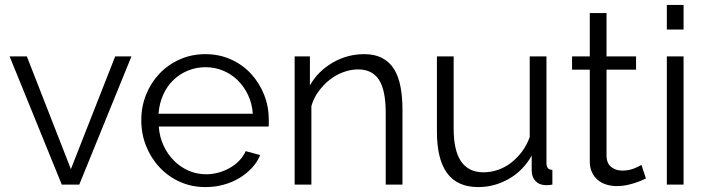

<svg xmlns="http://www.w3.org/2000/svg" viewBox="-20 -750 2872 780"><path d="M231 0 19 -521H89L268 -63L448 -521H514L302 0Z M815 10Q758 10 710.5 -11.5Q663 -33 628 -70.5Q593 -108 573.5 -157Q554 -206 554 -262Q554 -317 573.5 -365.5Q593 -414 627.5 -450.5Q662 -487 710 -508.5Q758 -530 814 -530Q871 -530 918.5 -508.5Q966 -487 1000 -450Q1034 -413 1053 -365Q1072 -317 1072 -263Q1072 -255 1072 -247Q1072 -239 1071 -236H625Q628 -194 644.5 -158.5Q661 -123 687 -97Q713 -71 746.5 -56.5Q780 -42 818 -42Q843 -42 868 -49Q893 -56 914 -68Q935 -80 952 -97.5Q969 -115 978 -136L1037 -120Q1025 -91 1003 -67.5Q981 -44 952 -26.5Q923 -9 888 0.5Q853 10 815 10ZM1007 -288Q1004 -330 987.5 -364.5Q971 -399 945.5 -424Q920 -449 886.5 -463Q853 -477 815 -477Q777 -477 743 -463Q709 -449 683.5 -424Q658 -399 642.5 -364Q627 -329 624 -288Z M1615 0H1547V-291Q1547 -384 1519.5 -426Q1492 -468 1435 -468Q1405 -468 1375 -457Q1345 -446 1319.5 -426Q1294 -406 1274 -378.5Q1254 -351 1245 -319V0H1177V-521H1239V-403Q1271 -460 1330.5 -495Q1390 -530 1460 -530Q1503 -530 1533 -514Q1563 -498 1581 -469Q1599 -440 1607 -398Q1615 -356 1615 -305Z M1923 10Q1838 10 1796.5 -46.5Q1755 -103 1755 -215V-521H1823V-227Q1823 -50 1944 -50Q1974 -50 2003 -60Q2032 -70 2056.5 -89Q2081 -108 2100.5 -134Q2120 -160 2132 -193V-521H2200V-88Q2200 -60 2224 -60V0Q2212 2 2204.5 2Q2197 2 2194 2Q2170 1 2155 -15Q2140 -31 2140 -58V-118Q2106 -57 2047.5 -23.5Q1989 10 1923 10Z M2604 -25Q2598 -22 2586.5 -17Q2575 -12 2560 -7Q2545 -2 2526 2Q2507 6 2486 6Q2464 6 2444 0Q2424 -6 2409 -18.5Q2394 -31 2385 -50Q2376 -69 2376 -94V-467H2304V-521H2376V-697H2444V-521H2564V-467H2444V-113Q2446 -84 2464.5 -70.5Q2483 -57 2507 -57Q2536 -57 2558 -66.5Q2580 -76 2586 -80Z M2689 0V-521H2757V0ZM2689 -630V-730H2757V-630Z"/></svg>

Font: Oxford Sans
Style: Regular
Weight: 400
Designer: Matt McInerney, Pablo Impallari, Rodrigo Fuenzalida
Foundry: Matt McInerney, Pablo Impallari, Rodrigo Fuenzalida
Version: Version 3.000g; ttfautohint (v1.5) -l 8 -r 28 -G 28 -x 14 -D